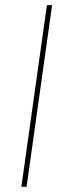

<svg xmlns="http://www.w3.org/2000/svg" viewBox="-20 -717 254 737"><path d="M62 0 160 -697H180L82 0Z"/></svg>

Font: Hanken Grotesk Thin
Style: Italic
Weight: 250
Italic angle: -8°
Designer: Alfredo Marco Pradil
Foundry: Hanken Design Co.
Version: Version 3.013